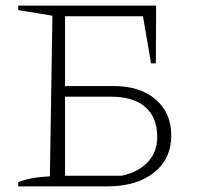

<svg xmlns="http://www.w3.org/2000/svg" viewBox="-20 -665 707 685"><path d="M45 0V-15Q85 -32 158 -36L167 -609L45 -629V-645H537L536 -439H519L490 -607H212V-358H386Q480 -358 535.5 -310Q591 -262 591 -182Q591 -98 529 -49Q467 0 362 0ZM212 -38H414Q474 -51 507.5 -87Q541 -123 541 -176Q541 -246 498.5 -283Q456 -320 376 -320H212Z"/></svg>

Font: Piazzolla ExtraLight
Style: Regular
Weight: 200
Designer: Juan Pablo del Peral
Foundry: Huerta Tipografica
Version: Version 1.330